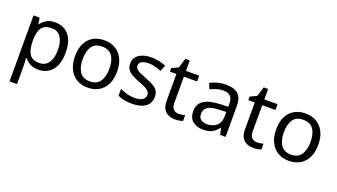

<svg xmlns="http://www.w3.org/2000/svg" viewBox="-71 -1271 3729 2123"><g transform="rotate(20 1793.5 -209.5)"><path d="M340 -546Q439 -546 499.5 -477Q560 -408 560 -269Q560 -132 499.5 -61Q439 10 339 10Q277 10 236.5 -13.5Q196 -37 173 -68H167Q169 -51 171 -25Q173 1 173 20V240H85V-536H157L169 -463H173Q197 -498 236 -522Q275 -546 340 -546ZM324 -472Q242 -472 208.5 -426Q175 -380 173 -286V-269Q173 -170 205.5 -116.5Q238 -63 326 -63Q375 -63 406.5 -90Q438 -117 453.5 -163.5Q469 -210 469 -270Q469 -362 433.5 -417Q398 -472 324 -472Z M1166 -269Q1166 -136 1098.5 -63Q1031 10 916 10Q845 10 789.5 -22.5Q734 -55 702 -117.5Q670 -180 670 -269Q670 -402 737 -474Q804 -546 919 -546Q992 -546 1047.5 -513.5Q1103 -481 1134.5 -419.5Q1166 -358 1166 -269ZM761 -269Q761 -174 798.5 -118.5Q836 -63 918 -63Q999 -63 1037 -118.5Q1075 -174 1075 -269Q1075 -364 1037 -418Q999 -472 917 -472Q835 -472 798 -418Q761 -364 761 -269Z M1654 -148Q1654 -70 1596 -30Q1538 10 1440 10Q1384 10 1343.5 1Q1303 -8 1272 -24V-104Q1304 -88 1349.5 -74.5Q1395 -61 1442 -61Q1509 -61 1539 -82.5Q1569 -104 1569 -140Q1569 -160 1558 -176Q1547 -192 1518.5 -208Q1490 -224 1437 -244Q1385 -264 1348 -284Q1311 -304 1291 -332Q1271 -360 1271 -404Q1271 -472 1326.5 -509Q1382 -546 1472 -546Q1521 -546 1563.5 -536.5Q1606 -527 1643 -510L1613 -440Q1579 -454 1542 -464Q1505 -474 1466 -474Q1412 -474 1383.5 -456.5Q1355 -439 1355 -409Q1355 -387 1368 -371.5Q1381 -356 1411.5 -341.5Q1442 -327 1493 -307Q1544 -288 1580 -268Q1616 -248 1635 -219.5Q1654 -191 1654 -148Z M1963 -62Q1983 -62 2004 -65.5Q2025 -69 2038 -73V-6Q2024 1 1998 5.5Q1972 10 1948 10Q1906 10 1870.5 -4.5Q1835 -19 1813 -55Q1791 -91 1791 -156V-468H1715V-510L1792 -545L1827 -659H1879V-536H2034V-468H1879V-158Q1879 -109 1902.5 -85.5Q1926 -62 1963 -62Z M2348 -545Q2446 -545 2493 -502Q2540 -459 2540 -365V0H2476L2459 -76H2455Q2420 -32 2381.5 -11Q2343 10 2275 10Q2202 10 2154 -28.5Q2106 -67 2106 -149Q2106 -229 2169 -272.5Q2232 -316 2363 -320L2454 -323V-355Q2454 -422 2425 -448Q2396 -474 2343 -474Q2301 -474 2263 -461.5Q2225 -449 2192 -433L2165 -499Q2200 -518 2248 -531.5Q2296 -545 2348 -545ZM2374 -259Q2274 -255 2235.5 -227Q2197 -199 2197 -148Q2197 -103 2224.5 -82Q2252 -61 2295 -61Q2363 -61 2408 -98.5Q2453 -136 2453 -214V-262Z M2885 -62Q2905 -62 2926 -65.5Q2947 -69 2960 -73V-6Q2946 1 2920 5.5Q2894 10 2870 10Q2828 10 2792.5 -4.5Q2757 -19 2735 -55Q2713 -91 2713 -156V-468H2637V-510L2714 -545L2749 -659H2801V-536H2956V-468H2801V-158Q2801 -109 2824.5 -85.5Q2848 -62 2885 -62Z M3533 -269Q3533 -136 3465.5 -63Q3398 10 3283 10Q3212 10 3156.5 -22.5Q3101 -55 3069 -117.5Q3037 -180 3037 -269Q3037 -402 3104 -474Q3171 -546 3286 -546Q3359 -546 3414.5 -513.5Q3470 -481 3501.5 -419.5Q3533 -358 3533 -269ZM3128 -269Q3128 -174 3165.5 -118.5Q3203 -63 3285 -63Q3366 -63 3404 -118.5Q3442 -174 3442 -269Q3442 -364 3404 -418Q3366 -472 3284 -472Q3202 -472 3165 -418Q3128 -364 3128 -269Z"/></g></svg>

Font: Noto Sans Tifinagh Hawad
Style: Regular
Weight: 400
Designer: JamraPatel
Foundry: JamraPatel LLC
Version: Version 2.006; ttfautohint (v1.8.4.7-5d5b)